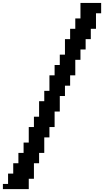

<svg xmlns="http://www.w3.org/2000/svg" viewBox="-20 -1306 719 1326"><path d="M35.7 -35.7H0V0H178.6V-71.4H214.3V-178.6H250V-250H285.7V-357.1H321.4V-428.6H357.1V-535.7H392.9V-642.9H428.6V-714.3H464.3V-785.7H500V-892.9H535.7V-964.3H571.4V-1035.7H607.1V-1107.1H642.9V-1214.3H678.6V-1285.7H535.7V-1178.6H500V-1107.1H464.3V-1035.7H428.6V-928.6H392.9V-857.1H357.1V-785.7H321.4V-678.6H285.7V-607.1H250V-500H214.3V-428.6H178.6V-321.4H142.9V-250H107.1V-178.6H71.4V-107.1H35.7Z"/></svg>

Font: Gossip High Pixel
Style: Regular
Weight: 500
Width: 7
Designer: Deborah Khodanovich
Version: Version 1.001;Glyphs 3.3.1 (3343)